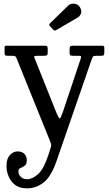

<svg xmlns="http://www.w3.org/2000/svg" viewBox="-20 -770 594 1050"><path d="M15.5 136Q15.5 97.5 34.2 77.8Q53 58 76.5 58Q99 58 112.8 70.8Q126.5 83.5 126.5 107Q126.5 128.5 115 136.5Q103.5 144.5 92 149.2Q80.5 154 80.5 166Q80.5 183 93 196.5Q105.5 210 128.5 210Q157.5 210 188.8 181.8Q220 153.5 245.5 75L254.5 46Q260.5 30.5 260 22.8Q259.5 15 253 0L71.5 -449Q67 -459 63.8 -462Q60.5 -465 45.5 -465H22.5Q11 -465 8 -468.2Q5 -471.5 5 -482V-510Q5 -517 8 -518.5Q11 -520 18.5 -520H222.5Q234.5 -520 237.8 -516.5Q241 -513 241 -500V-487.5Q241 -472.5 237.5 -468.8Q234 -465 219.5 -465H187.5Q171.5 -465 168.2 -462.8Q165 -460.5 170 -450L289 -152Q302 -122.5 306.5 -122.5Q310 -122.5 313.5 -131.5Q317 -140.5 324 -158L421 -448Q425 -459 422.8 -462Q420.5 -465 404.5 -465H377Q366 -465 363.2 -469Q360.5 -473 360.5 -483V-500Q360.5 -513 364.5 -516.5Q368.5 -520 381 -520H535Q543.5 -520 547 -518.2Q550.5 -516.5 550.5 -508V-485Q550.5 -474 548.2 -469.5Q546 -465 535 -465H509Q491.5 -465 488.5 -460.5Q485.5 -456 481 -444L287 117Q257.5 199 216.5 229.5Q175.5 260 128.5 260Q72.5 260 44 223Q15.5 186 15.5 136ZM270.5 -608.5 253.5 -626.5Q245.5 -635 253.5 -642.5L351.5 -738Q365.5 -752 386.5 -749.8Q407.5 -747.5 417.5 -730Q428.5 -711.5 422.8 -696.2Q417 -681 404 -673.5L290 -607Q283.5 -603 279.8 -602.8Q276 -602.5 270.5 -608.5Z"/></svg>

Font: Besley* Narrow
Style: Regular
Weight: 400
Width: 4
Designer: Owen Earl
Foundry: indestructible type*
Version: Version 3.000; ttfautohint (v1.8.3)